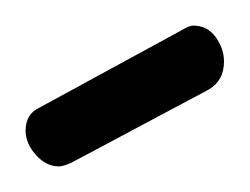

<svg xmlns="http://www.w3.org/2000/svg" viewBox="-20 -721 195 150"><path d="M26 -591Q16 -591 8 -600Q0 -609 0 -619Q0 -632 11 -637L123 -698Q128 -701 131 -701Q142 -701 148.5 -692Q155 -683 155 -673Q155 -658 143 -651L36 -594Q34 -593 31 -592Q28 -591 26 -591Z"/></svg>

Font: Dosis ExtraLight
Style: Regular
Weight: 400
Version: Version 3.001; ttfautohint (v1.8.2)